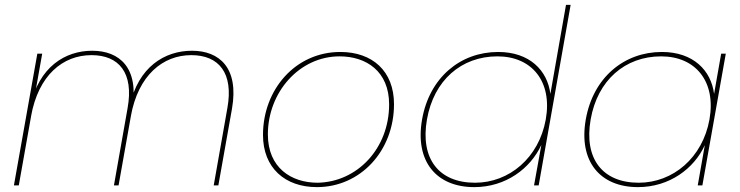

<svg xmlns="http://www.w3.org/2000/svg" viewBox="-20 -760 3032 787"><path d="M37 0H57L153 -540H133ZM447 0H466L522 -315C551 -482 470 -552 358 -552C246 -552 140 -485 105 -327L107 -282C137 -452 238 -534 355 -534C468 -534 529 -461 503 -317ZM856 0H875L931 -315C960 -482 879 -552 767 -552C654 -552 547 -485 512 -327L516 -282C546 -452 648 -534 764 -534C877 -534 938 -461 912 -317Z M1279 7C1457 7 1595 -141 1595 -333C1595 -469 1506 -547 1375 -547C1190 -547 1058 -392 1058 -207C1058 -72 1148 7 1279 7ZM1282 -11C1173 -11 1078 -73 1078 -209C1078 -382 1207 -529 1372 -529C1481 -529 1575 -468 1575 -332C1575 -152 1445 -14 1282 -11Z M1710 -270C1680 -98 1769 7 1924 7C2053 7 2154 -69 2199 -166L2169 0H2188L2319 -740H2300L2236 -375C2224 -471 2151 -547 2022 -547C1867 -547 1740 -442 1710 -270ZM2217 -270C2189 -114 2068 -11 1927 -11C1779 -11 1702 -109 1730 -270C1758 -431 1871 -529 2019 -529C2160 -529 2245 -426 2217 -270Z M2381 -270C2351 -98 2440 7 2595 7C2724 7 2825 -69 2869 -165L2840 0H2859L2955 -540H2936L2907 -375C2895 -471 2822 -547 2693 -547C2538 -547 2411 -442 2381 -270ZM2888 -270C2860 -114 2739 -11 2598 -11C2450 -11 2373 -109 2401 -270C2429 -431 2542 -529 2690 -529C2831 -529 2916 -426 2888 -270Z"/></svg>

Font: Poppins Devanagari Thin
Style: Italic
Weight: 100
Italic angle: -10°
Designer: Ninad Kale (Devanagari), Jonny Pinhorn (Latin)
Foundry: Indian Type Foundry
Version: 4.005